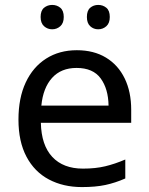

<svg xmlns="http://www.w3.org/2000/svg" viewBox="-20 -750 604 780"><path d="M292 -546Q361 -546 410.5 -516Q460 -486 486.5 -431.5Q513 -377 513 -304V-251H146Q148 -160 192.5 -112.5Q237 -65 317 -65Q368 -65 407.5 -74.5Q447 -84 489 -102V-25Q448 -7 408 1.5Q368 10 313 10Q237 10 178.5 -21Q120 -52 87.5 -113.5Q55 -175 55 -264Q55 -352 84.5 -415Q114 -478 167.5 -512Q221 -546 292 -546ZM291 -474Q228 -474 191.5 -433.5Q155 -393 148 -321H421Q420 -389 389 -431.5Q358 -474 291 -474ZM145 -681Q145 -707 159 -718.5Q173 -730 192 -730Q211 -730 225 -718.5Q239 -707 239 -681Q239 -656 225 -643.5Q211 -631 192 -631Q173 -631 159 -643.5Q145 -656 145 -681ZM333 -681Q333 -707 346.5 -718.5Q360 -730 379 -730Q398 -730 412 -718.5Q426 -707 426 -681Q426 -656 412 -643.5Q398 -631 379 -631Q360 -631 346.5 -643.5Q333 -656 333 -681Z"/></svg>

Font: Noto Sans Hanunoo
Style: Regular
Weight: 400
Designer: Monotype Design Team
Foundry: Monotype Imaging Inc.
Version: Version 2.003; ttfautohint (v1.8.4.7-5d5b)